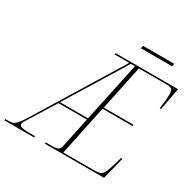

<svg xmlns="http://www.w3.org/2000/svg" viewBox="-239 -1023 1207 1205"><g transform="rotate(30 365.0 -420.0)"><path d="M458 -820H684L688 -840H462ZM-58 0H156L158 -10H116C65 -10 45 -17 45 -32C45 -44 53 -56 65 -75L182 -263H388L343 -50C335 -15 329 -10 270 -10H237L234 0H664L704 -161H694L680 -113C652 -17 644 -10 581 -10H363L439 -371H656L657 -381H442L510 -704H712C755 -704 758 -688 758 -652C758 -628 751 -573 748 -553H758L788 -714H336L334 -704H440L62 -88C14 -10 -2 -10 -39 -10H-56ZM187 -273 334 -511C371 -571 416 -645 452 -704H482L390 -273Z"/></g></svg>

Font: Noto Serif Display Condensed Thin
Style: Italic
Weight: 100
Width: 3
Italic angle: -12°
Designer: Monotype Design Team
Foundry: Monotype Imaging Inc.
Version: Version 2.009